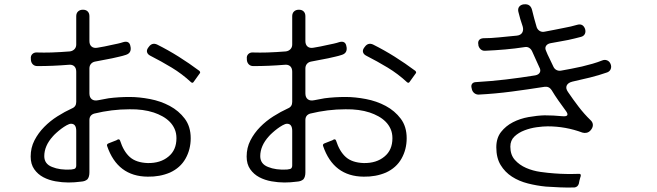

<svg xmlns="http://www.w3.org/2000/svg" viewBox="-20 -826 3040 889"><path d="M355 15Q340 17 325.5 18Q311 19 297 19Q268 19 237 13.5Q206 8 180.5 -5.5Q155 -19 138.5 -42.5Q122 -66 122 -101Q122 -142 139.5 -176Q157 -210 184.5 -238Q212 -266 246 -287.5Q280 -309 313 -324Q333 -332 333 -354V-494Q333 -511 323.5 -519.5Q314 -528 297 -526Q225 -520 153 -520Q140 -520 132 -528Q124 -536 123 -549V-553Q121 -567 129.5 -575.5Q138 -584 152 -583Q182 -582 218 -583Q239 -584 260.5 -585Q282 -586 304 -588Q317 -590 325 -598.5Q333 -607 333 -620V-751Q333 -765 341.5 -773Q350 -781 364 -781Q378 -781 386 -773Q394 -765 394 -751V-636Q394 -619 404 -610.5Q414 -602 431 -605Q448 -608 464.5 -611Q481 -614 497 -618Q512 -621 525.5 -624Q539 -627 551 -631Q565 -635 573.5 -630Q582 -625 584 -611L585 -606Q588 -580 563 -572Q548 -567 532 -563.5Q516 -560 499 -556Q462 -549 421 -541Q409 -539 401.5 -530.5Q394 -522 394 -509V-394Q394 -375 405 -366.5Q416 -358 435 -362L483 -371Q530 -377 580 -377Q624 -377 674 -367.5Q724 -358 766 -335.5Q808 -313 835.5 -276.5Q863 -240 863 -186Q863 -134 839 -91.5Q815 -49 767 -27Q720 -7 664 -8Q524 -9 476 -150Q473 -158 482 -162L515 -175H516L517 -176H518L525 -180Q533 -183 536 -175Q552 -125 581 -99Q610 -73 664 -71Q723 -70 760 -101Q797 -131 797 -186Q797 -210 788.5 -229Q780 -248 765.5 -262.5Q751 -277 732 -287.5Q713 -298 692 -305Q643 -321 580 -320Q538 -320 497.5 -315Q457 -310 416 -300Q394 -293 394 -270V-28Q394 -7 385 4Q374 14 355 15ZM865 -445Q823 -484 775 -513Q727 -542 676 -568Q664 -574 661 -584Q658 -594 666 -605L669 -609Q684 -630 707 -620Q759 -594 807.5 -563.5Q856 -533 903 -498Q910 -491 904 -485L876 -446Q872 -440 865 -445ZM309 -41Q325 -43 328 -46Q333 -51 333 -60V-220Q333 -253 309 -253Q301 -253 288.5 -246Q276 -239 264 -230Q252 -221 241 -211Q230 -201 225 -195Q185 -151 185 -103Q185 -67 221 -53Q257 -38 309 -41Z M1355 15Q1340 17 1325.5 18Q1311 19 1297 19Q1268 19 1237 13.5Q1206 8 1180.5 -5.5Q1155 -19 1138.5 -42.5Q1122 -66 1122 -101Q1122 -142 1139.5 -176Q1157 -210 1184.5 -238Q1212 -266 1246 -287.5Q1280 -309 1313 -324Q1333 -332 1333 -354V-494Q1333 -511 1323.5 -519.5Q1314 -528 1297 -526Q1225 -520 1153 -520Q1140 -520 1132 -528Q1124 -536 1123 -549V-553Q1121 -567 1129.5 -575.5Q1138 -584 1152 -583Q1182 -582 1218 -583Q1239 -584 1260.5 -585Q1282 -586 1304 -588Q1317 -590 1325 -598.5Q1333 -607 1333 -620V-751Q1333 -765 1341.5 -773Q1350 -781 1364 -781Q1378 -781 1386 -773Q1394 -765 1394 -751V-636Q1394 -619 1404 -610.5Q1414 -602 1431 -605Q1448 -608 1464.5 -611Q1481 -614 1497 -618Q1512 -621 1525.5 -624Q1539 -627 1551 -631Q1565 -635 1573.5 -630Q1582 -625 1584 -611L1585 -606Q1588 -580 1563 -572Q1548 -567 1532 -563.5Q1516 -560 1499 -556Q1462 -549 1421 -541Q1409 -539 1401.5 -530.5Q1394 -522 1394 -509V-394Q1394 -375 1405 -366.5Q1416 -358 1435 -362L1483 -371Q1530 -377 1580 -377Q1624 -377 1674 -367.5Q1724 -358 1766 -335.5Q1808 -313 1835.5 -276.5Q1863 -240 1863 -186Q1863 -134 1839 -91.5Q1815 -49 1767 -27Q1720 -7 1664 -8Q1524 -9 1476 -150Q1473 -158 1482 -162L1515 -175H1516L1517 -176H1518L1525 -180Q1533 -183 1536 -175Q1552 -125 1581 -99Q1610 -73 1664 -71Q1723 -70 1760 -101Q1797 -131 1797 -186Q1797 -210 1788.5 -229Q1780 -248 1765.5 -262.5Q1751 -277 1732 -287.5Q1713 -298 1692 -305Q1643 -321 1580 -320Q1538 -320 1497.5 -315Q1457 -310 1416 -300Q1394 -293 1394 -270V-28Q1394 -7 1385 4Q1374 14 1355 15ZM1865 -445Q1823 -484 1775 -513Q1727 -542 1676 -568Q1664 -574 1661 -584Q1658 -594 1666 -605L1669 -609Q1684 -630 1707 -620Q1759 -594 1807.5 -563.5Q1856 -533 1903 -498Q1910 -491 1904 -485L1876 -446Q1872 -440 1865 -445ZM1309 -41Q1325 -43 1328 -46Q1333 -51 1333 -60V-220Q1333 -253 1309 -253Q1301 -253 1288.5 -246Q1276 -239 1264 -230Q1252 -221 1241 -211Q1230 -201 1225 -195Q1185 -151 1185 -103Q1185 -67 1221 -53Q1257 -38 1309 -41Z M2640 42Q2605 43 2572 41.5Q2539 40 2508 38Q2466 34 2424.5 23.5Q2383 13 2350.5 -8Q2318 -29 2298 -62Q2278 -95 2278 -144Q2278 -187 2300 -215Q2322 -243 2355 -260Q2388 -277 2427.5 -284Q2467 -291 2501 -292Q2521 -292 2542 -291Q2563 -290 2583 -288Q2622 -284 2599 -314Q2582 -337 2565.5 -360.5Q2549 -384 2534 -409Q2522 -427 2501 -424Q2425 -412 2349 -402Q2273 -392 2196 -388Q2185 -388 2176.5 -394.5Q2168 -401 2165 -412L2164 -417Q2160 -430 2166 -438Q2172 -446 2186 -446Q2255 -450 2322.5 -458Q2390 -466 2458 -477Q2474 -480 2479.5 -490.5Q2485 -501 2477 -515L2462 -548L2444 -588Q2439 -599 2430 -604.5Q2421 -610 2410 -608Q2365 -601 2319 -597Q2273 -593 2227 -591Q2215 -590 2206.5 -597Q2198 -604 2195 -616V-619Q2192 -632 2198 -640Q2204 -648 2218 -649Q2235 -649 2253 -650Q2271 -651 2291 -653Q2311 -655 2331.5 -657Q2352 -659 2373 -661Q2391 -663 2398 -675Q2405 -687 2400 -704Q2394 -721 2389 -738Q2384 -755 2380 -772Q2377 -786 2384 -795Q2391 -804 2405 -806H2407Q2437 -809 2444 -778Q2452 -744 2465 -700Q2469 -689 2478.5 -683Q2488 -677 2500 -679Q2524 -684 2547 -688Q2570 -692 2592 -697Q2609 -700 2623.5 -703.5Q2638 -707 2652 -711Q2679 -719 2689 -692Q2693 -678 2687.5 -668Q2682 -658 2669 -655Q2656 -651 2641.5 -648Q2627 -645 2611 -641Q2591 -637 2570.5 -633.5Q2550 -630 2529 -626Q2514 -623 2508 -613Q2502 -603 2509 -589Q2512 -581 2515.5 -573.5Q2519 -566 2523 -558L2543 -516Q2548 -506 2557.5 -501.5Q2567 -497 2578 -499Q2599 -503 2624 -507.5Q2649 -512 2674.5 -518Q2700 -524 2724 -531Q2748 -538 2768 -546Q2780 -551 2791 -546.5Q2802 -542 2807 -530Q2812 -518 2808 -507Q2804 -496 2792 -491Q2752 -477 2711.5 -467Q2671 -457 2630 -448Q2610 -443 2604 -430Q2598 -417 2610 -400Q2633 -366 2659 -332Q2685 -298 2714 -270Q2724 -261 2725 -249.5Q2726 -238 2718 -227L2714 -222Q2707 -214 2697 -211.5Q2687 -209 2677 -212Q2599 -241 2516 -241Q2495 -241 2465.5 -237Q2436 -233 2408.5 -222.5Q2381 -212 2362 -194Q2343 -176 2343 -147Q2343 -109 2364 -85.5Q2385 -62 2416 -48.5Q2447 -35 2482.5 -30Q2518 -25 2548 -23Q2574 -21 2601.5 -20.5Q2629 -20 2658 -21Q2673 -23 2668 -7Q2666 -3 2665.5 1Q2665 5 2663 10L2660 25Q2655 40 2640 42Z"/></svg>

Font: Higure Gothic
Style: Regular
Weight: 400
Designer: Yoshimichi Ohira
Foundry: Positype
Version: Version 1.000